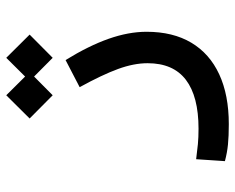

<svg xmlns="http://www.w3.org/2000/svg" viewBox="-90 -446 766 626"><g transform="rotate(-90 293.0 -133.0)"><path d="M201.2 230Q162.1 230 135 227.3Q107.9 224.6 80.6 217.3L86.9 123.5Q114.7 127 136 129.2Q157.2 131.3 186.5 131.3Q291.5 131.3 345.7 90.1Q399.9 48.8 399.9 -34.7Q399.9 -79.6 381.1 -131.1Q362.3 -182.6 321.8 -256.3L410.2 -302.2Q456.5 -227.1 479.5 -161.9Q502.4 -96.7 502.4 -38.1Q502.4 47.9 466.8 107.7Q431.2 167.5 363.8 198.7Q296.4 230 201.2 230ZM417.5 -344.2 341.8 -419.4 417.5 -495.6 493.2 -419.4ZM295.4 -344.2 219.7 -419.4 295.4 -495.6 371.1 -419.4Z"/></g></svg>

Font: Cascadia Code
Style: Regular
Weight: 400
Designer: Aaron Bell
Foundry: Saja Typeworks
Version: Version 2404.023